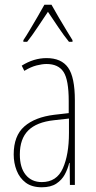

<svg xmlns="http://www.w3.org/2000/svg" viewBox="-20 -783 406 813"><path d="M177 -537Q240 -537 268.5 -496.5Q297 -456 297 -358V0H276L275 -93H273Q267 -68 254.5 -44.5Q242 -21 218.5 -5.5Q195 10 157 10Q115 10 89 -9.5Q63 -29 50.5 -61Q38 -93 38 -129Q38 -208 83 -247.5Q128 -287 210 -297L271 -304V-355Q271 -445 249 -478.5Q227 -512 177 -512Q159 -512 135 -506Q111 -500 83 -483L72 -505Q123 -537 177 -537ZM209 -274Q135 -266 99.5 -230.5Q64 -195 64 -129Q64 -73 89 -42.5Q114 -12 157 -12Q220 -12 246 -70Q272 -128 272 -220V-281ZM198 -763Q211 -740 229.5 -708Q248 -676 264.5 -649.5Q281 -623 287 -613V-606H272Q251 -632 227 -667.5Q203 -703 183 -733Q164 -705 139.5 -668Q115 -631 95 -606H79V-613Q90 -629 106 -656Q122 -683 139 -712Q156 -741 168 -763Z"/></svg>

Font: Noto Sans Thai ExtCond Thin
Style: Regular
Weight: 100
Width: 2
Designer: Monotype Design Team
Foundry: Monotype Imaging Inc.
Version: Version 2.002; ttfautohint (v1.8.4.7-5d5b)